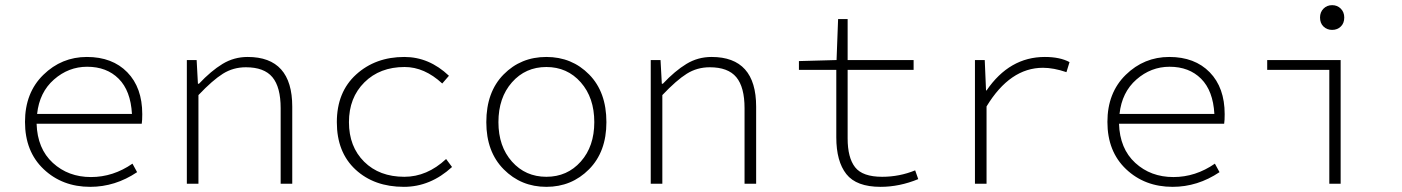

<svg xmlns="http://www.w3.org/2000/svg" viewBox="-20 -713 5440 745"><path d="M330 12Q222 12 149.5 -56.5Q77 -125 77 -240Q77 -353 148 -422.5Q219 -492 317 -492Q416 -492 474 -432.5Q532 -373 532 -270Q532 -245 530 -233H122Q125 -136 185 -81Q245 -26 333 -26Q419 -26 494 -78L512 -45Q427 12 330 12ZM318 -454Q246 -454 189.5 -404.5Q133 -355 124 -271H492Q487 -361 440.5 -407.5Q394 -454 318 -454Z M705 0V-480H743L748 -388H752Q799 -438 843.5 -465Q888 -492 941 -492Q1114 -492 1114 -299V0H1069V-293Q1069 -375 1037 -413.5Q1005 -452 934 -452Q885 -452 845 -427Q805 -402 750 -344V0Z M1547 12Q1432 12 1359.5 -55Q1287 -122 1287 -239Q1287 -356 1362 -424Q1437 -492 1549 -492Q1645 -492 1722 -419L1696 -389Q1627 -453 1550 -453Q1454 -453 1394 -393.5Q1334 -334 1334 -239Q1334 -144 1393 -85.5Q1452 -27 1549 -27Q1637 -27 1711 -96L1734 -65Q1650 12 1547 12Z M1867 -239Q1867 -356 1934 -424Q2001 -492 2100 -492Q2199 -492 2266 -424Q2333 -356 2333 -239Q2333 -124 2265.5 -56Q2198 12 2100 12Q2002 12 1934.5 -56Q1867 -124 1867 -239ZM2286 -239Q2286 -334 2233.5 -393.5Q2181 -453 2100 -453Q2019 -453 1966.5 -393.5Q1914 -334 1914 -239Q1914 -145 1966.5 -86Q2019 -27 2100 -27Q2181 -27 2233.5 -86Q2286 -145 2286 -239Z M2505 0V-480H2543L2548 -388H2552Q2599 -438 2643.5 -465Q2688 -492 2741 -492Q2914 -492 2914 -299V0H2869V-293Q2869 -375 2837 -413.5Q2805 -452 2734 -452Q2685 -452 2645 -427Q2605 -402 2550 -344V0Z M3397 12Q3303 12 3264 -37.5Q3225 -87 3225 -180V-442H3080V-476L3226 -480L3232 -639H3269V-480H3525V-442H3269V-176Q3269 -101 3298 -64Q3327 -27 3403 -27Q3470 -27 3531 -52L3543 -18Q3470 12 3397 12Z M3763 0V-480H3801L3806 -362H3808Q3897 -492 4034 -492Q4093 -492 4130 -472L4118 -433Q4068 -450 4027 -450Q3899 -450 3808 -300V0Z M4530 12Q4422 12 4349.5 -56.5Q4277 -125 4277 -240Q4277 -353 4348 -422.5Q4419 -492 4517 -492Q4616 -492 4674 -432.5Q4732 -373 4732 -270Q4732 -245 4730 -233H4322Q4325 -136 4385 -81Q4445 -26 4533 -26Q4619 -26 4694 -78L4712 -45Q4627 12 4530 12ZM4518 -454Q4446 -454 4389.5 -404.5Q4333 -355 4324 -271H4692Q4687 -361 4640.5 -407.5Q4594 -454 4518 -454Z M5138 0V-442H4897V-480H5182V0ZM5102 -645Q5102 -666 5115.5 -679.5Q5129 -693 5149 -693Q5169 -693 5182.5 -679.5Q5196 -666 5196 -645Q5196 -623 5182.5 -610Q5169 -597 5149 -597Q5129 -597 5115.5 -610Q5102 -623 5102 -645Z"/></svg>

Font: TypoPRO Source Code Pro
Style: Regular
Weight: 300
Monospace: yes
Designer: Paul D. Hunt, Teo Tuominen
Foundry: Adobe Systems Incorporated
Version: Version 2.010;PS 1.0;hotconv 1.0.84;makeotf.lib2.5.63406